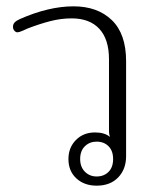

<svg xmlns="http://www.w3.org/2000/svg" viewBox="-20 -578 499 606"><path d="M196 -76Q196 -112 219.5 -136Q243 -160 280 -160Q310 -160 327 -146Q324 -155 324 -163V-391Q324 -454 293.5 -487Q263 -520 206 -520Q173 -520 139.5 -511.5Q106 -503 67 -488Q63 -486 51.5 -481Q40 -476 35 -476Q30 -476 25.5 -481Q21 -486 21 -493Q21 -502 26.5 -507.5Q32 -513 43 -518Q134 -558 212 -558Q288 -558 333 -514.5Q378 -471 378 -385V-85Q378 -44 353 -18Q328 8 285 8Q246 8 221 -15Q196 -38 196 -76ZM337 -76Q337 -102 322.5 -116.5Q308 -131 285 -131Q263 -131 248 -116.5Q233 -102 233 -76Q233 -51 248 -36Q263 -21 285 -21Q308 -21 322.5 -35.5Q337 -50 337 -76Z"/></svg>

Font: Maitree Light
Style: Regular
Weight: 300
Designer: CadsonDemak Team
Foundry: CadsonDemak
Version: Version 1.001